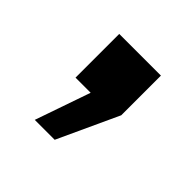

<svg xmlns="http://www.w3.org/2000/svg" viewBox="-79 -187 368 368"><g transform="rotate(45 105.0 -2.5)"><path d="M108 112.5H54L93 0H52V-118.5H165V-11Z"/></g></svg>

Font: Cabin SemiCondensedMedium
Style: Regular
Weight: 500
Width: 4
Designer: Pablo Impallari
Foundry: Pablo Impallari. http://www.impallari.com Igino Marini. http://www.ikern.com
Version: Version 3.001